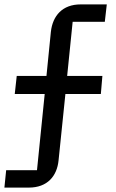

<svg xmlns="http://www.w3.org/2000/svg" viewBox="-21 -718 527 872"><path d="M-1 134H110C194 134 238 82 245 10L276 -291H437L444 -373H284L309 -619H455L464 -698H345C263 -698 218 -647 210 -573L190 -373H55L46 -291H182L147 55H7Z"/></svg>

Font: IBM Plex Thai Looped Text
Style: Regular
Weight: 450
Designer: Mike Abbink, Paul van der Laan, Pieter van Rosmalen, Ben Mitchell, Mark Frömberg
Foundry: Bold Monday
Version: Version 1.0